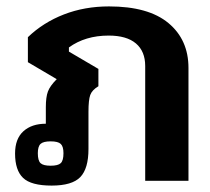

<svg xmlns="http://www.w3.org/2000/svg" viewBox="-20 -564 655 599"><path d="M27 -85Q27 -131 53 -154.5Q79 -178 123 -178V-230Q123 -261 129.5 -278.5Q136 -296 157 -317L67 -370V-448Q115 -494 179.5 -519Q244 -544 320 -544Q443 -544 505.5 -492Q568 -440 568 -352V0H433V-358Q433 -404 404 -428.5Q375 -453 319 -453Q246 -453 195 -416V-403L287 -349V-295Q267 -283 261.5 -267.5Q256 -252 256 -215V-99Q256 -38 230.5 -11.5Q205 15 141 15Q77 15 52 -9Q27 -33 27 -85ZM178 -86Q178 -107 169.5 -115Q161 -123 138 -123Q115 -123 106.5 -115Q98 -107 98 -86Q98 -63 106.5 -55Q115 -47 138 -47Q161 -47 169.5 -55Q178 -63 178 -86Z"/></svg>

Font: Pridi Medium
Style: Regular
Weight: 500
Designer: Katatrad Team
Foundry: CadsonDemak
Version: Version 1.001